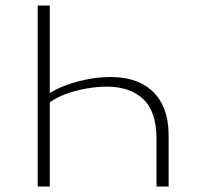

<svg xmlns="http://www.w3.org/2000/svg" viewBox="-20 -678 721 698"><path d="M161 -658V0H117V-658ZM381 -398Q450 -398 497 -373Q544 -348 568.5 -301Q593 -254 593 -185V0H549V-173Q549 -272 501 -317.5Q453 -363 368 -363Q332 -363 290.5 -355.5Q249 -348 213.5 -334Q178 -320 156 -302L134 -319Q160 -343 201 -360.5Q242 -378 289.5 -388Q337 -398 381 -398Z"/></svg>

Font: Ysabeau Infant ExtraLight
Style: Regular
Weight: 250
Designer: Christian Thalmann (Catharsis Fonts)
Version: Version 2.001;gftools[0.9.30]; featfreeze: ss01,ss02,lnum